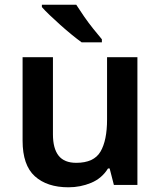

<svg xmlns="http://www.w3.org/2000/svg" viewBox="-20 -786 684 816"><path d="M564 -543V0H464L446 -70H439Q413 -28 367.5 -9Q322 10 271 10Q180 10 128 -37Q76 -84 76 -188V-543H205V-215Q205 -155 229 -124.5Q253 -94 304 -94Q379 -94 407 -141.5Q435 -189 435 -278V-543ZM304 -766Q318 -744 337 -716.5Q356 -689 376.5 -663.5Q397 -638 413 -619V-606H327Q309 -619 285 -638.5Q261 -658 236.5 -680Q212 -702 191 -722Q170 -742 158 -756V-766Z"/></svg>

Font: Noto Sans Javanese SemiBold
Style: Regular
Weight: 600
Version: Version 2.004